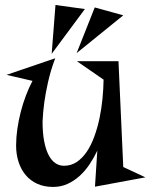

<svg xmlns="http://www.w3.org/2000/svg" viewBox="-20 -718 597 762"><path d="M450.2 -475.1 469.2 -55.2 557.1 -14.2 356.9 22.9 366.2 -120.1Q352.5 -91.3 335 -65.2Q317.4 -39.1 295.4 -19.3Q273.4 0.5 247.3 12.2Q221.2 23.9 190.9 23.9Q154.8 23.9 127.4 11.2Q100.1 -1.5 81.5 -23.7Q63 -45.9 53.5 -75.9Q43.9 -106 43.9 -140.1Q43.9 -171.9 48.8 -206.1Q53.7 -240.2 62.3 -273.7Q70.8 -307.1 82.8 -338.6Q94.7 -370.1 108.9 -397L5.9 -420.9L199.2 -486.8Q180.7 -437.5 170.7 -392.3Q160.6 -347.2 155.8 -312Q150.4 -271 148.9 -235.8Q148.9 -190.4 155.3 -157.5Q161.6 -124.5 172.9 -102.8Q184.1 -81.1 199.7 -70.6Q215.3 -60.1 233.9 -60.1Q262.2 -60.1 284.7 -75.2Q307.1 -90.3 324.5 -116Q341.8 -141.6 354.2 -175.8Q366.7 -210 374.8 -248Q382.8 -286.1 386.7 -325.7Q390.6 -365.2 391.1 -401.9L285.2 -475.1ZM185.1 -504.4 200.2 -698.2 316.9 -682.1ZM284.2 -507.3 356 -688.5 469.2 -657.2Z"/></svg>

Font: Risque
Style: Regular
Weight: 400
Designer: Astigmatic (AOETI)
Foundry: Astigmatic (AOETI)
Version: Version 1.000